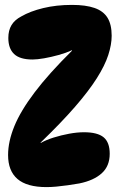

<svg xmlns="http://www.w3.org/2000/svg" viewBox="-20 -757 488 784"><path d="M13 -124Q13 -179 38.5 -241.5Q64 -304 121.5 -380Q179 -456 274 -550V-552Q250 -541 219.5 -532.5Q189 -524 160.5 -519Q132 -514 113 -514Q61 -514 37.5 -536.5Q14 -559 14 -602Q14 -633 27 -654.5Q40 -676 67 -690Q103 -711 156.5 -724Q210 -737 274 -737Q330 -737 366 -724.5Q402 -712 419 -684.5Q436 -657 436 -611Q436 -575 422 -532Q408 -489 375 -437Q342 -385 286 -320.5Q230 -256 146 -175V-173Q169 -186 199.5 -195.5Q230 -205 262.5 -211Q295 -217 323 -217Q378 -217 403 -196.5Q428 -176 428 -129Q428 -79 395.5 -49.5Q363 -20 304 -8Q281 -4 256.5 -0.5Q232 3 210 5Q188 7 170 7Q90 7 51.5 -26Q13 -59 13 -124Z"/></svg>

Font: DynaPuff Condensed SemiBold
Style: Regular
Weight: 600
Width: 3
Designer: Toshi Omagari, Jennifer Daniel
Foundry: Google Fonts
Version: Version 2.000